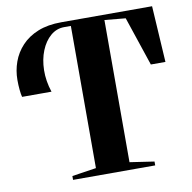

<svg xmlns="http://www.w3.org/2000/svg" viewBox="-82 -825 906 907"><g transform="rotate(-10 371.0 -371.5)"><path d="M196 0V-18.5L312 -36V-718H280Q243 -718 214.2 -693.2Q185.5 -668.5 168.8 -627Q152 -585.5 151 -534Q150 -482.5 168 -428H27Q23.5 -440 21.2 -463Q19 -486 19 -510Q19 -555 34 -596.8Q49 -638.5 79.8 -671.5Q110.5 -704.5 158 -723.8Q205.5 -743 270.5 -743H706L722.5 -473H652.5L573.5 -708.5L473 -718V-36L590 -18.5V0Z"/></g></svg>

Font: Merriweather 144pt
Style: Bold
Weight: 700
Version: Version 2.100